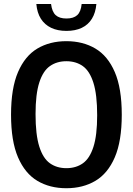

<svg xmlns="http://www.w3.org/2000/svg" viewBox="-20 -962 686 991"><path d="M322.5 9.5Q237 9.5 173 -28.5Q109 -66.5 73 -150Q37 -233.5 37 -370Q37 -506.5 73 -590Q109 -673.5 173 -711.5Q237 -749.5 322.5 -749.5Q408 -749.5 472.2 -711.5Q536.5 -673.5 572.5 -590Q608.5 -506.5 608.5 -370Q608.5 -233.5 572.5 -150Q536.5 -66.5 472.2 -28.5Q408 9.5 322.5 9.5ZM322.5 -94Q372 -94 407.5 -119Q443 -144 462.2 -203.8Q481.5 -263.5 481.5 -367Q481.5 -473.5 462.2 -534.5Q443 -595.5 407.5 -620.8Q372 -646 322.5 -646Q273.5 -646 237.8 -621Q202 -596 182.8 -536.2Q163.5 -476.5 163.5 -373Q163.5 -266.5 182.8 -205.5Q202 -144.5 237.8 -119.2Q273.5 -94 322.5 -94ZM323 -802.5Q277 -802.5 243.8 -818.5Q210.5 -834.5 191 -865.2Q171.5 -896 167.5 -941.5H243.5Q248.5 -901 267.5 -883.8Q286.5 -866.5 323 -866.5Q359.5 -866.5 378.5 -883.8Q397.5 -901 401.5 -941.5H477.5Q473.5 -896 454.2 -865Q435 -834 401.8 -818.2Q368.5 -802.5 323 -802.5Z"/></svg>

Font: Encode Sans SC Condensed SemiBold
Style: Regular
Weight: 600
Width: 3
Designer: Multiple Designers
Foundry: Impallari Type
Version: Version 3.002